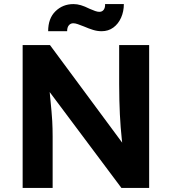

<svg xmlns="http://www.w3.org/2000/svg" viewBox="-20 -921 842 941"><path d="M91 0V-700H225L612 -177H584Q580 -208 577 -237.5Q574 -267 571.5 -297.5Q569 -328 567.5 -360.5Q566 -393 565 -429.5Q564 -466 564 -509V-700H711V0H575L180 -528L218 -527Q223 -475 226.5 -438.5Q230 -402 232.5 -375Q235 -348 236 -328Q237 -308 237.5 -290Q238 -272 238 -252V0ZM392 -791Q374 -798 361.5 -802.5Q349 -807 339 -807Q326 -807 317.5 -797Q309 -787 309 -768H216Q216 -831 252 -866Q288 -901 340 -901Q358 -901 376.5 -895.5Q395 -890 419 -878Q435 -871 446.5 -867Q458 -863 467 -863Q481 -863 488.5 -873.5Q496 -884 495 -901H587Q587 -865 573.5 -834.5Q560 -804 535.5 -786Q511 -768 478 -768Q457 -768 436 -774.5Q415 -781 392 -791Z"/></svg>

Font: Mach SemiBold
Style: Regular
Weight: 600
Version: Version 1.002